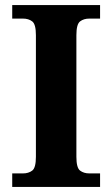

<svg xmlns="http://www.w3.org/2000/svg" viewBox="-20 -734 441 754"><path d="M28 0V-53H70Q92 -53 106.5 -64Q121 -75 121 -118V-596Q121 -639 106.5 -650Q92 -661 70 -661H28V-714H373V-661H331Q309 -661 294.5 -650Q280 -639 280 -596V-118Q280 -75 294.5 -64Q309 -53 331 -53H373V0Z"/></svg>

Font: Noto Serif Oriya
Style: Bold
Weight: 700
Designer: David Williams
Foundry: Google LLC, David Williams
Version: Version 1.051; ttfautohint (v1.8.4.7-5d5b)